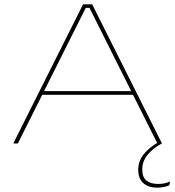

<svg xmlns="http://www.w3.org/2000/svg" viewBox="-20 -659 805 882"><path d="M41 0 361.5 -639H403.5L724 0H703L391 -623H374L62 0ZM167 -223.5V-240.5H598V-223.5ZM702.5 203Q661 203 638 182Q615 161 615 121.5V121Q615 81 640 50Q665 19 704.5 -4L723.5 -1V0Q683 21.5 658.2 51.8Q633.5 82 633.5 119.5V120.5Q633.5 155.5 653.2 170.8Q673 186 706 186Q720.5 186 734 183.5Q747.5 181 761.5 174.5L757.5 192Q748.5 197 732.8 200Q717 203 702.5 203Z"/></svg>

Font: Anek Latin Expanded Thin
Style: Regular
Weight: 250
Width: 7
Designer: Yesha Goshar
Foundry: Ek Type
Version: Version 1.003